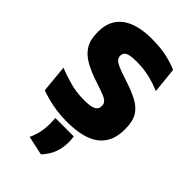

<svg xmlns="http://www.w3.org/2000/svg" viewBox="-267 -744 1079 1079"><g transform="rotate(45 273.0 -204.0)"><path d="M258 14.5Q214 14.5 175 9Q136 3.5 103.5 -5.2Q71 -14 46 -23.5L30.5 -187.5Q70.5 -170.5 125 -155.2Q179.5 -140 239.5 -140Q293 -140 314.2 -151Q335.5 -162 335.5 -186.5V-188.5Q335.5 -205 325.2 -215.8Q315 -226.5 291 -236.2Q267 -246 226.5 -259Q161 -280 116 -304.8Q71 -329.5 48 -366.8Q25 -404 25 -462V-469.5Q25 -559 86.8 -606.2Q148.5 -653.5 267 -653.5Q336.5 -653.5 387.2 -642Q438 -630.5 475 -614L490.5 -461Q450.5 -479 401.5 -490.8Q352.5 -502.5 298.5 -502.5Q263 -502.5 243.2 -497.8Q223.5 -493 216 -483.8Q208.5 -474.5 208.5 -461V-459.5Q208.5 -445.5 217.8 -434.8Q227 -424 251.5 -413Q276 -402 321.5 -387.5Q386.5 -367 430.8 -344.5Q475 -322 497.5 -286.8Q520 -251.5 520 -191.5V-184.5Q520 -85 455.5 -35.2Q391 14.5 258 14.5ZM345 45Q346 54 347 65Q348 76 348 87Q348 134 333.2 172.8Q318.5 211.5 285 247L171 222Q185 193.5 192.5 161.2Q200 129 200 88.5Q200 77.5 199.5 67.2Q199 57 198 45Z"/></g></svg>

Font: Anek Latin ExtraBold
Style: Regular
Weight: 800
Designer: Yesha Goshar
Foundry: Ek Type
Version: Version 1.003